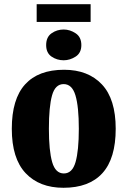

<svg xmlns="http://www.w3.org/2000/svg" viewBox="-20 -881 605 911"><path d="M154 -777V-861H410V-777ZM282 -595Q250 -595 224.5 -612.5Q199 -630 199 -667Q199 -705 224.5 -723Q250 -741 282 -741Q312 -741 339 -723Q366 -705 366 -667Q366 -630 339 -612.5Q312 -595 282 -595ZM281 10Q167 10 101.5 -59.5Q36 -129 36 -270Q36 -411 99 -480.5Q162 -550 284 -550Q398 -550 463.5 -480.5Q529 -411 529 -270Q529 -129 466 -59.5Q403 10 281 10ZM283 -58Q323 -58 338.5 -112Q354 -166 354 -270Q354 -375 338 -428.5Q322 -482 282 -482Q242 -482 227 -428.5Q212 -375 212 -270Q212 -166 227.5 -112Q243 -58 283 -58Z"/></svg>

Font: Noto Serif Condensed Black
Style: Regular
Weight: 900
Width: 3
Designer: Monotype Design Team
Foundry: Monotype Imaging Inc.
Version: Version 2.015; ttfautohint (v1.8.4.7-5d5b)